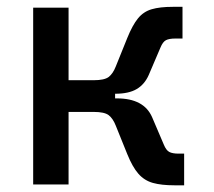

<svg xmlns="http://www.w3.org/2000/svg" viewBox="-20 -540 626 562"><path d="M77.1 0V-517.6H180.7V-305.2H254.4Q285.6 -305.2 298.1 -314.7Q310.5 -324.2 318.8 -345.2L352.5 -428.7Q367.7 -466.3 383.8 -486.1Q399.9 -505.9 423.8 -512.9Q447.8 -520 485.8 -520H514.2V-427.2H493.2Q475.1 -427.2 465.8 -422.4Q456.5 -417.5 449.7 -400.9L415.5 -320.8Q403.3 -293 380.1 -279.3Q356.9 -265.6 317.4 -265.6H316.9V-252H322.3Q401.4 -252 425.3 -196.8L459.5 -116.7Q466.3 -100.1 475.6 -95.2Q484.9 -90.3 502.9 -90.3H519V2.4H490.7Q452.6 2.4 427.5 -4.6Q402.3 -11.7 385 -31.5Q367.7 -51.3 352.5 -88.9L318.8 -172.4Q310.5 -193.4 298.1 -202.9Q285.6 -212.4 254.4 -212.4H180.7V0Z"/></svg>

Font: Cascadia Code NF
Style: Regular
Weight: 400
Monospace: yes
Designer: Aaron Bell
Foundry: Saja Typeworks
Version: Version 2404.023; ttfautohint (v1.8.4)